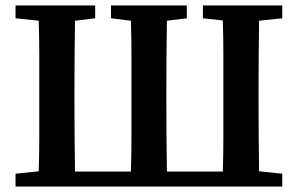

<svg xmlns="http://www.w3.org/2000/svg" viewBox="-20 -684 1092 704"><path d="M724 -617V-664H1015V-617L930 -608Q929 -545 928.5 -481.5Q928 -418 928 -353V-310Q928 -247 928.5 -183.5Q929 -120 930 -56L1015 -47V0H37V-47L122 -56Q124 -120 124 -183.5Q124 -247 124 -310V-353Q124 -418 124 -481.5Q124 -545 122 -608L37 -617V-664H329V-617L255 -608Q254 -544 253.5 -480.5Q253 -417 253 -353V-310Q253 -246 253.5 -182Q254 -118 255 -55H460Q462 -118 462 -182Q462 -246 462 -310V-353Q462 -417 462 -481Q462 -545 460 -608L387 -617V-664H665V-617L592 -608Q591 -545 590.5 -481.5Q590 -418 590 -353V-310Q590 -246 590.5 -182Q591 -118 592 -55H797Q799 -118 799 -182Q799 -246 799 -310V-353Q799 -417 799 -481Q799 -545 797 -609Z"/></svg>

Font: Source Serif 4 Semibold
Style: Regular
Weight: 600
Designer: Frank Grießhammer
Foundry: Adobe
Version: Version 4.005;hotconv 1.1.0;makeotfexe 2.6.0